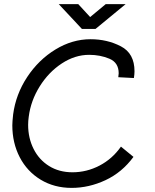

<svg xmlns="http://www.w3.org/2000/svg" viewBox="-20 -898 756 935"><path d="M40 -288Q40 -305 44 -341Q57 -439 112.5 -523Q168 -607 250 -657Q332 -707 421 -707Q502 -707 568.5 -672.5Q635 -638 635 -551Q635 -536 632 -518L556 -522Q558 -536 558 -541Q558 -593 513 -612Q468 -631 414 -631Q345 -631 281 -589Q217 -547 173.5 -477.5Q130 -408 120 -330Q117 -309 117 -290Q117 -226 143.5 -173Q170 -120 219 -89.5Q268 -59 333 -59Q402 -59 464.5 -91.5Q527 -124 569 -184L630 -134Q574 -58 493.5 -20.5Q413 17 329 17Q244 17 178 -23Q112 -63 76 -132.5Q40 -202 40 -288ZM361 -878 419 -815 495 -878H592L445 -757H379L266 -878Z"/></svg>

Font: Bellota Text
Style: Bold Italic
Weight: 700
Italic angle: -7.5°
Designer: Kemie Guaida
Foundry: Kemie Guaida
Version: Version 4.001